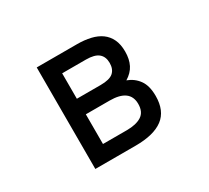

<svg xmlns="http://www.w3.org/2000/svg" viewBox="-140 -905 1280 1176"><g transform="rotate(-30 500.0 -317.0)"><path d="M655 -172Q655 -277 513 -277H345V-67H513Q580 -67 617.5 -91Q655 -115 655 -172ZM629 -477Q629 -521 601.5 -544Q574 -567 513 -567H345V-387H513Q577 -387 603 -410Q629 -433 629 -477ZM772 -161Q772 -56 707 -7Q642 42 513 42H228V-676H513Q565 -676 608 -666Q651 -656 681.5 -634Q712 -612 729 -576.5Q746 -541 746 -490Q746 -436 726.5 -397.5Q707 -359 664 -333Q713 -315 742.5 -274Q772 -233 772 -161Z"/></g></svg>

Font: NanumGothicCoding
Style: Bold
Weight: 700
Monospace: yes
Designer: Kwon Bruce; Nicolas Noh; Sung-woo Choi; Go-un Cha; Soo-hyun Park;
Foundry: NHN Corporation
Version: Version 2.000;PS 1;hotconv 1.0.49;makeotf.lib2.0.14853